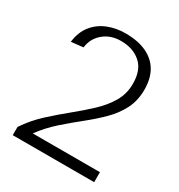

<svg xmlns="http://www.w3.org/2000/svg" viewBox="-161 -782 832 892"><g transform="rotate(30 255.0 -336.0)"><path d="M36.9 0 37.1 -44.3Q73.4 -98.6 121.2 -142.6Q169.1 -186.6 217.6 -225.9Q266.2 -265.3 308.1 -304.7Q350 -344.1 375.5 -387.8Q401 -431.5 401.2 -484.7Q401.4 -559.5 360.2 -595.1Q319.1 -630.8 254.9 -630.8Q199.5 -630.8 161.8 -599.2Q124.1 -567.7 118 -517.7L53.7 -510.6Q60.8 -566.5 89.8 -602.2Q118.8 -637.9 162.3 -654.9Q205.7 -672 254.9 -672Q322.5 -672 368.5 -650.1Q414.6 -628.3 437.9 -587.8Q461.3 -547.2 461.3 -489Q461.3 -429.4 437.6 -383.3Q414 -337.2 374.9 -298.5Q335.8 -259.9 289.3 -222.7Q242.7 -185.6 196.4 -144.6Q150.1 -103.6 113.3 -53.6H473.8V0Z"/></g></svg>

Font: Panamera Thin
Style: Regular
Weight: 100
Designer: Bastien Sozeau
Foundry: NBR — Bastien Sozeau
Version: Version 3.003;gftools[0.9.33]